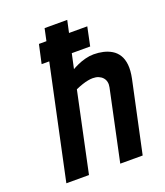

<svg xmlns="http://www.w3.org/2000/svg" viewBox="-131 -788 752 877"><g transform="rotate(-20 245.5 -350.0)"><path d="M356 -550 375 -641H140L120 -550ZM251 -478 299 -700H189L40 0H150L232 -387Q250 -395 265 -400Q280 -405 293 -407.5Q306 -410 317 -410Q333 -410 345 -405Q357 -400 365 -391Q373 -382 375.5 -370Q378 -358 375 -344L302 0H411L485 -346Q493 -385 490 -413Q487 -441 475 -460Q463 -479 444.5 -490Q426 -501 404 -506Q382 -511 358 -511Q338 -511 317 -505.5Q296 -500 278.5 -492Q261 -484 251 -478Z"/></g></svg>

Font: Advent Pro
Style: Bold Italic
Weight: 700
Italic angle: -12°
Designer: VivaRado, Andreas Kalpakidis
Foundry: VivaRado, Andreas Kalpakidis
Version: Version 3.000